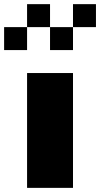

<svg xmlns="http://www.w3.org/2000/svg" viewBox="-131 -909 484 929"><path d="M0 0V-555.6H222.2V0ZM0 -666.7H-111.1V-777.8H0ZM111.1 -777.8H0V-888.9H111.1ZM222.2 -666.7H111.1V-777.8H222.2ZM333.3 -777.8H222.2V-888.9H333.3Z"/></svg>

Font: Pixeloid Sans
Style: Bold
Weight: 700
Monospace: yes
Designer: GGBot
Version: 0.3